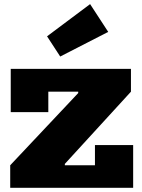

<svg xmlns="http://www.w3.org/2000/svg" viewBox="-20 -892 673 912"><path d="M28.5 -107 351.5 -450V-481.5L602 -456.5L288 -113.5V-79ZM602 -565V-456.5H209.5V-359.5H31V-565ZM431 -203H612.5V0H28.5V-107H431ZM408 -872.5 494 -740.5 266 -623.5 203.5 -719.5Z"/></svg>

Font: Hepta Slab ExtraLight ExtraBold
Style: Regular
Weight: 800
Version: Version 1.102